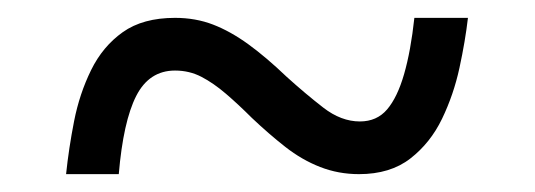

<svg xmlns="http://www.w3.org/2000/svg" viewBox="-20 -464 599 215"><path d="M54 -269Q57 -298 63 -328.5Q69 -359 82 -385.5Q95 -412 117.5 -428Q140 -444 176 -444Q199 -444 218.5 -436.5Q238 -429 258 -414.5Q278 -400 301 -378Q322 -359 342 -343.5Q362 -328 383 -328Q402 -328 413.5 -341.5Q425 -355 432.5 -381Q440 -407 444 -444H504Q501 -418 494.5 -388Q488 -358 475 -331Q462 -304 439.5 -286.5Q417 -269 382 -269Q359 -269 338.5 -277Q318 -285 299.5 -299.5Q281 -314 262 -332Q247 -347 233 -359Q219 -371 205.5 -378Q192 -385 176 -385Q147 -385 132.5 -356.5Q118 -328 113 -269Z"/></svg>

Font: Noto Serif Hebrew
Style: Regular
Weight: 400
Designer: Monotype Design Team
Foundry: Monotype Imaging Inc.
Version: Version 2.003